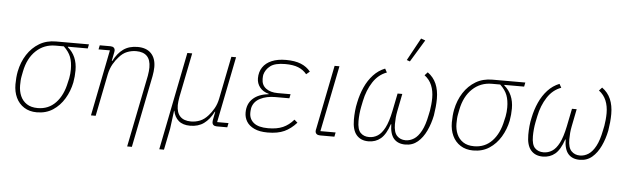

<svg xmlns="http://www.w3.org/2000/svg" viewBox="-55 -970 4523 1382"><g transform="rotate(5 2206.5 -279.0)"><path d="M553 -478H410V-474Q444 -446 461.5 -405.5Q479 -365 479 -313Q479 -291 477 -269Q475 -247 471 -225Q458 -161 425.5 -107Q393 -53 343.5 -20.5Q294 12 227 12Q174 12 135.5 -12.5Q97 -37 77 -79.5Q57 -122 57 -176Q57 -200 59 -223.5Q61 -247 65 -268Q79 -338 114 -392Q149 -446 201 -477Q253 -508 321 -508H559ZM380 -478H320Q238 -478 180 -423.5Q122 -369 103 -273L96 -237Q93 -222 92 -205.5Q91 -189 91 -171Q91 -129 106 -94.5Q121 -60 152 -39.5Q183 -19 231 -19Q309 -19 361 -73.5Q413 -128 432 -223L439 -253Q442 -268 443.5 -285.5Q445 -303 445 -318Q445 -369 431 -406Q417 -443 380 -478Z M652 0H618L713 -478H631L637 -508H714Q730 -508 738.5 -500.5Q747 -493 747 -479Q747 -475 746 -470.5Q745 -466 744 -460L733 -404H737Q766 -461 807.5 -490.5Q849 -520 910 -520Q974 -520 1008 -484.5Q1042 -449 1042 -386Q1042 -371 1040 -353.5Q1038 -336 1035 -320L931 200H897L1001 -320Q1004 -336 1005.5 -353Q1007 -370 1007 -380Q1007 -435 980.5 -462Q954 -489 902 -489Q869 -489 837 -476.5Q805 -464 778 -432Q759 -412 740.5 -380Q722 -348 713 -306Z M1163 200H1129L1270 -508H1305L1241 -189Q1238 -173 1236 -155.5Q1234 -138 1234 -128Q1234 -74 1260.5 -46.5Q1287 -19 1339 -19Q1372 -19 1403.5 -31.5Q1435 -44 1463 -76Q1483 -98 1501 -129.5Q1519 -161 1527 -202L1588 -508H1622L1527 -31H1609L1603 0H1527Q1511 0 1502.5 -7.5Q1494 -15 1494 -29Q1494 -34 1494.5 -38.5Q1495 -43 1496 -48L1507 -104H1504Q1475 -47 1434.5 -17.5Q1394 12 1335 12Q1282 12 1252 -14Q1222 -40 1213 -85H1211L1194 46Z M2080 -97 2103 -77Q2063 -32 2015.5 -10Q1968 12 1895 12Q1836 12 1798 -6Q1760 -24 1742.5 -53Q1725 -82 1725 -117Q1725 -181 1766 -218.5Q1807 -256 1878 -263L1879 -266Q1837 -277 1814.5 -305.5Q1792 -334 1792 -371Q1792 -417 1814.5 -450.5Q1837 -484 1879.5 -502Q1922 -520 1982 -520Q2047 -520 2090 -502.5Q2133 -485 2160 -451L2135 -430Q2111 -460 2074 -475Q2037 -490 1980 -490Q1906 -490 1872 -464Q1838 -438 1828 -399Q1827 -393 1826.5 -385.5Q1826 -378 1826 -369Q1826 -325 1858 -301Q1890 -277 1943 -277H2036L2030 -247H1928Q1865 -247 1819 -223.5Q1773 -200 1762 -153Q1760 -141 1759.5 -132.5Q1759 -124 1759 -118Q1759 -73 1792.5 -46Q1826 -19 1896 -19Q1960 -19 2003 -38Q2046 -57 2080 -97Z M2383 -31 2377 0H2273Q2257 0 2248 -7.5Q2239 -15 2239 -29Q2239 -34 2240 -38.5Q2241 -43 2242 -47L2334 -508H2369L2273 -31Z M2837 -349 2812 -223Q2807 -198 2805 -175Q2803 -152 2803 -128Q2803 -69 2827 -44Q2851 -19 2889 -19Q2921 -19 2950 -37.5Q2979 -56 3002 -99Q3025 -142 3039 -214L3046 -248Q3049 -265 3051.5 -290.5Q3054 -316 3054 -339Q3054 -390 3037.5 -430Q3021 -470 2985 -497L3006 -520Q3048 -490 3068 -444Q3088 -398 3088 -336Q3088 -307 3085 -276.5Q3082 -246 3077 -215Q3065 -155 3040.5 -103Q3016 -51 2979 -19.5Q2942 12 2890 12Q2836 12 2807 -21Q2778 -54 2777 -125H2774Q2749 -50 2712 -19Q2675 12 2623 12Q2568 12 2537 -24Q2506 -60 2506 -135Q2506 -166 2509 -198Q2512 -230 2519 -260Q2531 -319 2554.5 -371Q2578 -423 2614 -462Q2650 -501 2698 -520L2713 -493Q2652 -471 2613.5 -411.5Q2575 -352 2559 -274L2550 -230Q2545 -205 2542.5 -178.5Q2540 -152 2540 -128Q2540 -67 2563.5 -43Q2587 -19 2626 -19Q2659 -19 2687.5 -37Q2716 -55 2738.5 -98.5Q2761 -142 2777 -220L2803 -349ZM2968 -747 2871 -587 2848 -595 2937 -758Z M3706 -478H3563V-474Q3597 -446 3614.5 -405.5Q3632 -365 3632 -313Q3632 -291 3630 -269Q3628 -247 3624 -225Q3611 -161 3578.5 -107Q3546 -53 3496.5 -20.5Q3447 12 3380 12Q3327 12 3288.5 -12.5Q3250 -37 3230 -79.5Q3210 -122 3210 -176Q3210 -200 3212 -223.5Q3214 -247 3218 -268Q3232 -338 3267 -392Q3302 -446 3354 -477Q3406 -508 3474 -508H3712ZM3533 -478H3473Q3391 -478 3333 -423.5Q3275 -369 3256 -273L3249 -237Q3246 -222 3245 -205.5Q3244 -189 3244 -171Q3244 -129 3259 -94.5Q3274 -60 3305 -39.5Q3336 -19 3384 -19Q3462 -19 3514 -73.5Q3566 -128 3585 -223L3592 -253Q3595 -268 3596.5 -285.5Q3598 -303 3598 -318Q3598 -369 3584 -406Q3570 -443 3533 -478Z M4097 -349 4072 -223Q4067 -198 4065 -175Q4063 -152 4063 -128Q4063 -69 4087 -44Q4111 -19 4149 -19Q4181 -19 4210 -37.5Q4239 -56 4262 -99Q4285 -142 4299 -214L4306 -248Q4309 -265 4311.5 -290.5Q4314 -316 4314 -339Q4314 -390 4297.5 -430Q4281 -470 4245 -497L4266 -520Q4308 -490 4328 -444Q4348 -398 4348 -336Q4348 -307 4345 -276.5Q4342 -246 4337 -215Q4325 -155 4300.5 -103Q4276 -51 4239 -19.5Q4202 12 4150 12Q4096 12 4067 -21Q4038 -54 4037 -125H4034Q4009 -50 3972 -19Q3935 12 3883 12Q3828 12 3797 -24Q3766 -60 3766 -135Q3766 -166 3769 -198Q3772 -230 3779 -260Q3791 -319 3814.5 -371Q3838 -423 3874 -462Q3910 -501 3958 -520L3973 -493Q3912 -471 3873.5 -411.5Q3835 -352 3819 -274L3810 -230Q3805 -205 3802.5 -178.5Q3800 -152 3800 -128Q3800 -67 3823.5 -43Q3847 -19 3886 -19Q3919 -19 3947.5 -37Q3976 -55 3998.5 -98.5Q4021 -142 4037 -220L4063 -349Z"/></g></svg>

Font: IBM Plex Sans ExtraLight
Style: Italic
Weight: 250
Italic angle: -11.31°
Designer: Mike Abbink, Paul van der Laan, Pieter van Rosmalen
Foundry: Bold Monday
Version: Version 3.201